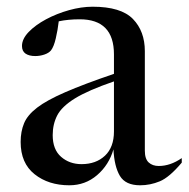

<svg xmlns="http://www.w3.org/2000/svg" viewBox="-20 -542 562 572"><path d="M521.5 -57.5Q484.5 -13.5 456 -1.8Q427.5 10 397.5 10Q354 10 337.2 -18Q320.5 -46 318 -97Q304.5 -50.5 269.2 -20.2Q234 10 186.5 10Q124.5 10 83 -23Q41.5 -56 41.5 -119Q41.5 -150.5 51.8 -175Q62 -199.5 90.8 -221.5Q119.5 -243.5 174.8 -267.5Q230 -291.5 319.5 -322V-380Q319.5 -484.5 217.5 -484.5Q183 -484.5 155 -478.5Q152 -452.5 146.2 -427.8Q140.5 -403 132 -392Q125.5 -384 112.2 -379.5Q99 -375 85 -375Q67 -375 56.2 -382.2Q45.5 -389.5 45.5 -405Q45.5 -426 65.5 -446.8Q85.5 -467.5 117.2 -484.5Q149 -501.5 185.8 -511.8Q222.5 -522 256 -522Q340.5 -522 376 -485.5Q411.5 -449 411.5 -389.5V-93Q411.5 -68.5 423 -58Q434.5 -47.5 453 -47.5Q487.5 -47.5 521.5 -71ZM137 -139.5Q137 -96.5 162 -74.8Q187 -53 223 -53Q266 -53 292.8 -78.2Q319.5 -103.5 319.5 -150.5V-299.5Q242.5 -273 203.2 -248.8Q164 -224.5 150.5 -198.2Q137 -172 137 -139.5Z"/></svg>

Font: Newsreader Display
Style: Regular
Weight: 400
Designer: Hugues Gentile
Foundry: Production Type
Version: Version 1.001